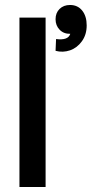

<svg xmlns="http://www.w3.org/2000/svg" viewBox="-20 -751 368 771"><path d="M58.1 0V-680.2H163.1V0ZM205.1 -594.2Q253.9 -587.9 262.2 -615.2Q235.8 -614.7 219.5 -631.6Q203.1 -648.4 203.1 -673.8Q203.1 -699.2 219.2 -715.1Q235.4 -731 261.2 -731Q292 -731 310.1 -708.5Q328.1 -686 328.1 -648.9Q328.1 -611.8 308.8 -585.2Q289.6 -558.6 261 -548.8Q232.4 -539.1 203.1 -546.9Z"/></svg>

Font: Apfel Grotezk Mittel
Style: Regular
Weight: 500
Designer: Luigi Gorlero
Foundry: © 2023, Luigi Gorlero & Collletttivo
Version: Version 2.000;Glyphs 3.2 (3217)